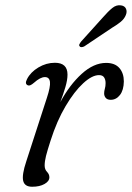

<svg xmlns="http://www.w3.org/2000/svg" viewBox="-20 -702 502 731"><path d="M86.5 -377Q73 -382 83 -401Q96.5 -427.5 126.2 -445.2Q156 -463 189 -463Q237 -463 237 -418Q237 -397.5 228.8 -369.8Q220.5 -342 209.5 -313Q245 -379 291 -420.8Q337 -462.5 384 -462.5Q417.5 -462.5 434.5 -443Q451.5 -423.5 451.5 -392Q451 -359 436.8 -340.5Q422.5 -322 401.5 -322Q389 -322 382.8 -329Q376.5 -336 376.5 -346.5Q376.5 -355 379.2 -364.2Q382 -373.5 382 -385.5Q382 -399 376.2 -407.5Q370.5 -416 357 -416Q330.5 -416 296.8 -385Q263 -354 229.8 -298Q196.5 -242 172.5 -166.5Q160.5 -129.5 155.2 -108.5Q150 -87.5 150 -72Q150 -57 159 -47.8Q168 -38.5 168 -27Q168 -12 149.5 -1.5Q131 9 102.5 9Q73.5 9 68.2 -13.8Q63 -36.5 80 -87.5L158.5 -329.5Q172.5 -372 170.2 -390.2Q168 -408.5 151 -408.5Q133.5 -408.5 109.5 -387Q94 -373.5 86.5 -377ZM371.5 -635.5Q391.5 -658.5 407.5 -671.5Q423.5 -684.5 441 -681.5Q455 -679.5 459.8 -668.5Q464.5 -657.5 459 -644.5Q453.5 -630.5 440 -619.2Q426.5 -608 407 -596.5L301 -525.5Q296.5 -523 291.2 -522.5Q286 -522 283.5 -525.5Q280 -529 282.5 -534Q285 -539 289 -544Z"/></svg>

Font: Fraunces 9pt S050 Light
Style: Italic
Weight: 300
Italic angle: -16°
Version: Version 1.000; ttfautohint (v1.8.3)